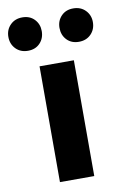

<svg xmlns="http://www.w3.org/2000/svg" viewBox="-125 -761 526 810"><g transform="rotate(-10 138.0 -356.0)"><path d="M65 0V-496H212V0ZM29 -569Q-3 -569 -23 -589.5Q-43 -610 -43 -641Q-43 -671 -23 -691.5Q-3 -712 29 -712Q61 -712 80.5 -691.5Q100 -671 100 -641Q100 -610 80.5 -589.5Q61 -569 29 -569ZM247 -569Q215 -569 195.5 -589.5Q176 -610 176 -641Q176 -671 195.5 -691.5Q215 -712 247 -712Q279 -712 299 -691.5Q319 -671 319 -641Q319 -610 299 -589.5Q279 -569 247 -569Z"/></g></svg>

Font: TT Toshiba Sans
Style: Bold
Weight: 700
Designer: Paul D. Hunt
Foundry: Toshiba Corporation
Version: Version 2.020;PS 2.000;hotconv 1.0.86;makeotf.lib2.5.63406